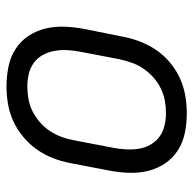

<svg xmlns="http://www.w3.org/2000/svg" viewBox="-22 -560 594 590"><g transform="rotate(-90 275.0 -265.0)"><path d="M222 12Q191 12 161.5 6Q132 0 108 -15.5Q84 -31 68 -54.5Q52 -78 45 -106.5Q38 -135 39 -165.5Q40 -196 46 -227L69 -347Q74 -373 84 -399Q94 -425 110.5 -448.5Q127 -472 150 -491Q173 -510 198.5 -521.5Q224 -533 251 -537.5Q278 -542 304 -542Q335 -542 365 -536Q395 -530 419 -514.5Q443 -499 459 -475.5Q475 -452 482 -423.5Q489 -395 488 -364.5Q487 -334 481 -303L457 -183Q452 -157 442 -131Q432 -105 416 -81.5Q400 -58 377 -39Q354 -20 328 -8.5Q302 3 275 7.5Q248 12 222 12ZM223 -52Q242 -52 261 -55.5Q280 -59 298.5 -68Q317 -77 332.5 -91Q348 -105 359.5 -122Q371 -139 377.5 -158Q384 -177 388 -195L411 -315Q415 -336 416 -356Q417 -376 413.5 -395Q410 -414 401 -430.5Q392 -447 377 -458Q362 -469 343 -473.5Q324 -478 304 -478Q285 -478 265.5 -474.5Q246 -471 228 -462Q210 -453 194 -439Q178 -425 167 -408Q156 -391 149 -372Q142 -353 139 -335L116 -215Q112 -194 111 -174Q110 -154 113 -135Q116 -116 125.5 -99.5Q135 -83 150 -72Q165 -61 184 -56.5Q203 -52 223 -52Z"/></g></svg>

Font: Lode Term
Style: Italic
Weight: 400
Italic angle: -11°
Monospace: yes
Designer: Belleve Invis
Foundry: Belleve Invis
Version: Version 29.2.0